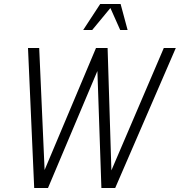

<svg xmlns="http://www.w3.org/2000/svg" viewBox="-20 -940 899 960"><path d="M151 0H220L467 -585L487 0H556L859 -700H799L537 -88L518 -700H460L203 -90L176 -700H120ZM396 -790H441L532 -900L581 -790H618L583 -920H481Z"/></svg>

Font: Uncut Sans Light Italic
Style: Regular
Weight: 300
Italic angle: -11°
Designer: Kasper Nordkvist
Foundry: UNCUT.wtf
Version: Version 1.304;Glyphs 3.2 (3246)